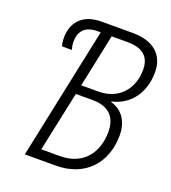

<svg xmlns="http://www.w3.org/2000/svg" viewBox="-131 -811 807 908"><g transform="rotate(20 272.0 -357.0)"><path d="M98 0H253C401 0 489 -98 489 -238C489 -308 454 -357 397 -372V-375C495 -397 544 -480 544 -575C544 -664 484 -714 383 -714H224C127 -714 83 -656 83 -583C83 -565 85 -550 89 -540H138C135 -550 132 -564 132 -581C132 -628 156 -665 221 -665H238ZM323 -398H237L293 -665H373C451 -665 487 -631 487 -567C487 -474 429 -398 323 -398ZM256 -49H163L227 -351H311C388 -351 433 -314 433 -235C433 -131 375 -49 256 -49Z"/></g></svg>

Font: Noto Sans Condensed Light
Style: Italic
Weight: 300
Width: 3
Italic angle: -12°
Designer: Monotype Design Team
Foundry: Monotype Imaging Inc.
Version: Version 2.013